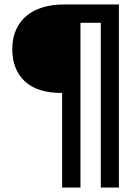

<svg xmlns="http://www.w3.org/2000/svg" viewBox="-20 -660 622 859"><path d="M431 179V-558H340V179H258V-244Q146 -244 90.5 -296.5Q35 -349 35 -440Q35 -490 52 -527.5Q69 -565 99.5 -590Q130 -615 172.5 -627.5Q215 -640 266 -640H512V179Z"/></svg>

Font: Mukta Mahee SemiBold
Style: Regular
Weight: 600
Designer: Shuchita Grover, Noopur Datye, Girish Dalvi, Yashodeep Gholap
Foundry: Ek Type
Version: Version 2.538;PS 1.000;hotconv 16.6.51;makeotf.lib2.5.65220;